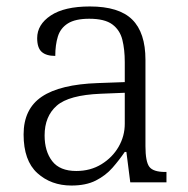

<svg xmlns="http://www.w3.org/2000/svg" viewBox="-20 -564 582 594"><path d="M201 10Q138 10 95.5 -28.5Q53 -67 53 -148Q53 -227 109.5 -265Q166 -303 283 -307L366 -310V-372Q366 -411 358.5 -441Q351 -471 327.5 -488.5Q304 -506 256 -506Q213 -506 190 -491.5Q167 -477 159 -451Q151 -425 151 -391Q123 -391 109 -403.5Q95 -416 95 -446Q95 -488 137 -516Q179 -544 258 -544Q348 -544 389 -503.5Q430 -463 430 -379V-112Q430 -64 442 -48Q454 -32 491 -32H495V0H383L371 -94H366Q349 -69 328 -45Q307 -21 276.5 -5.5Q246 10 201 10ZM216 -35Q260 -35 294 -56Q328 -77 347 -110Q366 -143 366 -181V-277L292 -274Q193 -270 155.5 -237Q118 -204 118 -145Q118 -96 141.5 -65.5Q165 -35 216 -35Z"/></svg>

Font: Noto Serif Gurmukhi Light
Style: Regular
Weight: 300
Designer: Vaibhav Singh and the Monotype Design Team
Foundry: Monotype Imaging Inc.
Version: Version 2.004; ttfautohint (v1.8.4.7-5d5b)